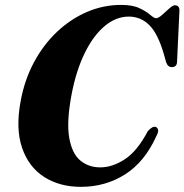

<svg xmlns="http://www.w3.org/2000/svg" viewBox="-20 -732 734 764"><path d="M600.5 -226.5Q607 -224 609 -215.2Q611 -206.5 602 -190Q556 -88 477.8 -38.2Q399.5 11.5 302 11.5Q217 11.5 155.5 -28Q94 -67.5 67.8 -144Q41.5 -220.5 62.5 -331.5Q78 -415 115.5 -484.8Q153 -554.5 207 -605.5Q261 -656.5 326.2 -684.5Q391.5 -712.5 462 -712.5Q508 -712.5 535.5 -699.2Q563 -686 578 -672.8Q593 -659.5 601 -659.5Q610 -659.5 624.5 -672.2Q639 -685 653.2 -698Q667.5 -711 675.5 -711Q694.5 -711 694 -690L684.5 -485.5Q683.5 -465 664 -465Q648 -464.5 641 -484.5L632 -516.5Q608.5 -598 574.2 -632Q540 -666 492.5 -666Q441.5 -666 396.2 -628Q351 -590 317 -520.5Q283 -451 265 -357Q244.5 -249 255.2 -185.2Q266 -121.5 299 -93.8Q332 -66 379 -66Q427.5 -66 477 -98.5Q526.5 -131 568 -210Q587 -231.5 600.5 -226.5Z"/></svg>

Font: Fraunces 72pt
Style: Bold Italic
Weight: 700
Italic angle: -16°
Version: Version 1.000;[b76b70a41]